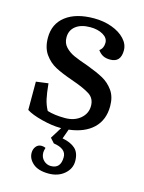

<svg xmlns="http://www.w3.org/2000/svg" viewBox="-106 -539 603 806"><g transform="rotate(15 196.0 -135.5)"><path d="M219 4 204 46Q241 53 260.5 71Q280 89 280 125Q280 158 253 181Q226 204 185 204Q140 204 117 184Q94 164 94 138Q94 122 103 110.5Q112 99 127 99Q136 99 145 103Q141 117 141 124Q141 145 154.5 158Q168 171 186 171Q229 171 229 121Q229 84 174 76L156 56L187 6H183Q148 6 102.5 -5.5Q57 -17 34 -32V-155L87 -162Q91 -120 96.5 -95.5Q102 -71 114 -49Q146 -39 191 -39Q232 -39 258 -61Q284 -83 284 -116Q284 -149 258.5 -165.5Q233 -182 178 -201Q132 -217 103.5 -232Q75 -247 55 -275Q35 -303 35 -347Q35 -407 79.5 -441Q124 -475 202 -475Q244 -475 279.5 -462Q315 -449 336 -426.5Q357 -404 357 -377Q357 -325 311 -325Q292 -325 279.5 -331.5Q267 -338 257 -352Q274 -364 274 -388Q274 -409 251.5 -422Q229 -435 196 -435Q156 -435 133 -417Q110 -399 110 -368Q110 -343 125.5 -326.5Q141 -310 163 -300Q185 -290 226 -276Q269 -260 296.5 -245Q324 -230 343 -203.5Q362 -177 362 -136Q362 -76 324.5 -40Q287 -4 219 4Z"/></g></svg>

Font: Caladea
Style: Regular
Weight: 400
Designer: Carolina Giovagnoli and Andres Torresi
Foundry: Carolina Giovagnoli & Andres Torresi
Version: Version 1.001